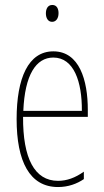

<svg xmlns="http://www.w3.org/2000/svg" viewBox="-20 -744 420 774"><path d="M191 -724C171 -724 165 -706 165 -690C165 -672 173 -656 190 -656C206 -656 216 -670 216 -691C216 -707 210 -724 191 -724ZM195 -537C94 -537 47 -429 47 -264C47 -94 99 10 214 10C255 10 290 -3 318 -22V-52C283 -27 249 -15 214 -15C119 -15 72 -106 73 -273H334V-301C334 -421 300 -537 195 -537ZM195 -512C278 -512 311 -414 310 -297H74C80 -442 125 -512 195 -512Z"/></svg>

Font: Noto Sans Myanmar UI ExtraCondensed Thin
Style: Regular
Weight: 100
Width: 2
Designer: Monotype Design Team
Foundry: Monotype Imaging Inc.
Version: Version 2.103